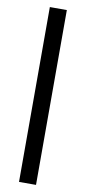

<svg xmlns="http://www.w3.org/2000/svg" viewBox="-100 -821 438 978"><g transform="rotate(10 119.0 -332.0)"><path d="M74.7 120.1V-784.2H162.6V120.1Z"/></g></svg>

Font: Trocchi
Style: Regular
Weight: 400
Designer: Vernon Adams
Foundry: Vernon Adams
Version: Version 1.101; ttfautohint (v1.8.4.7-5d5b);gftools[0.9.27]